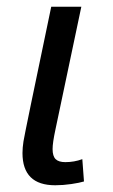

<svg xmlns="http://www.w3.org/2000/svg" viewBox="-20 -532 334 567"><path d="M143.1 15.1Q46.4 15.1 46.4 -80.1Q46.4 -95.7 49.3 -114.3Q52.7 -136.7 131.3 -512.2H220.2L143.6 -148.9Q135.3 -110.4 135.3 -91.8Q135.3 -70.8 144.3 -62Q153.3 -53.2 172.9 -53.2Q199.2 -53.2 223.1 -62L228 3.9Q215.3 7.8 190.7 11.5Q166 15.1 143.1 15.1Z"/></svg>

Font: Cadman
Style: Italic
Weight: 400
Italic angle: -12°
Designer: Paul James MIller
Foundry: High-Logic / Made with FontCreator
Version: Version 2.114;March 28, 2021;FontCreator 13.0.0.2683 64-bit